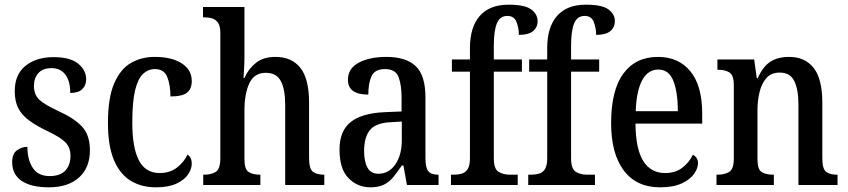

<svg xmlns="http://www.w3.org/2000/svg" viewBox="-20 -790 3621 820"><path d="M189 10Q113 10 72.5 -17.5Q32 -45 32 -97Q32 -134 53 -148.5Q74 -163 97 -163Q97 -108 120 -73Q143 -38 192 -38Q237 -38 259 -61.5Q281 -85 281 -125Q281 -160 259.5 -182Q238 -204 181 -231Q133 -254 102.5 -277Q72 -300 57.5 -329Q43 -358 43 -401Q43 -472 89 -509Q135 -546 209 -546Q280 -546 314 -518Q348 -490 348 -452Q348 -425 331 -409Q314 -393 280 -393Q280 -444 259 -471.5Q238 -499 200 -499Q163 -499 144 -478Q125 -457 125 -423Q125 -385 148.5 -363.5Q172 -342 231 -315Q297 -285 330.5 -249Q364 -213 364 -148Q364 -74 317.5 -32Q271 10 189 10Z M645 10Q585 10 539 -17.5Q493 -45 467 -105.5Q441 -166 441 -265Q441 -372 467.5 -433.5Q494 -495 539 -521Q584 -547 641 -547Q713 -547 756 -519.5Q799 -492 799 -444Q799 -410 778.5 -394Q758 -378 708 -378Q708 -426 694.5 -460.5Q681 -495 642 -495Q613 -495 591 -474.5Q569 -454 557 -404.5Q545 -355 545 -266Q545 -160 573 -105.5Q601 -51 662 -51Q706 -51 736 -74.5Q766 -98 781 -130Q799 -117 799 -91Q799 -69 783.5 -45.5Q768 -22 734 -6Q700 10 645 10Z M848 0V-44H854Q882 -44 901.5 -56Q921 -68 921 -115V-650Q921 -679 911 -693Q901 -707 886 -711.5Q871 -716 855 -716H847V-760H1024V-546Q1024 -518 1022 -490.5Q1020 -463 1020 -457H1024Q1041 -496 1073 -521.5Q1105 -547 1156 -547Q1226 -547 1263 -500Q1300 -453 1300 -351V-115Q1300 -68 1317 -56Q1334 -44 1363 -44H1365V0H1198V-343Q1198 -408 1179.5 -443.5Q1161 -479 1115 -479Q1066 -479 1045 -434.5Q1024 -390 1024 -318V-110Q1024 -66 1042.5 -55Q1061 -44 1090 -44H1092V0Z M1562 10Q1507 10 1468.5 -29Q1430 -68 1430 -151Q1430 -231 1478 -269Q1526 -307 1624 -311L1695 -314V-373Q1695 -428 1682 -461.5Q1669 -495 1624 -495Q1581 -495 1567 -465Q1553 -435 1553 -386Q1466 -386 1466 -449Q1466 -498 1512.5 -522.5Q1559 -547 1630 -547Q1713 -547 1755 -508Q1797 -469 1797 -374V-115Q1797 -74 1809 -59Q1821 -44 1850 -44H1853V0H1718L1703 -83H1696Q1677 -55 1660 -34Q1643 -13 1620 -1.5Q1597 10 1562 10ZM1596 -48Q1641 -48 1668.5 -88Q1696 -128 1696 -191V-271L1648 -268Q1584 -265 1559.5 -234Q1535 -203 1535 -145Q1535 -100 1549.5 -74Q1564 -48 1596 -48Z M1906 0V-44H1921Q1937 -44 1952.5 -48.5Q1968 -53 1977.5 -68Q1987 -83 1987 -114V-484H1910V-536H1987V-584Q1987 -674 2029 -722Q2071 -770 2152 -770Q2222 -770 2249 -749.5Q2276 -729 2276 -700Q2276 -673 2256.5 -657Q2237 -641 2196 -641Q2196 -670 2186 -696Q2176 -722 2147 -722Q2115 -722 2102 -690Q2089 -658 2089 -595V-536H2209V-484H2089V-114Q2089 -68 2109.5 -56Q2130 -44 2156 -44H2191V0Z M2236 0V-44H2251Q2267 -44 2282.5 -48.5Q2298 -53 2307.5 -68Q2317 -83 2317 -114V-484H2240V-536H2317V-584Q2317 -674 2359 -722Q2401 -770 2482 -770Q2552 -770 2579 -749.5Q2606 -729 2606 -700Q2606 -673 2586.5 -657Q2567 -641 2526 -641Q2526 -670 2516 -696Q2506 -722 2477 -722Q2445 -722 2432 -690Q2419 -658 2419 -595V-536H2539V-484H2419V-114Q2419 -68 2439.5 -56Q2460 -44 2486 -44H2521V0Z M2799 10Q2698 10 2644 -62Q2590 -134 2590 -264Q2590 -405 2642.5 -476Q2695 -547 2790 -547Q2878 -547 2928.5 -485.5Q2979 -424 2979 -305V-262H2694Q2695 -153 2727.5 -102Q2760 -51 2820 -51Q2865 -51 2894.5 -74Q2924 -97 2939 -129Q2948 -125 2954.5 -116Q2961 -107 2961 -93Q2961 -71 2944 -47Q2927 -23 2891 -6.5Q2855 10 2799 10ZM2875 -315Q2875 -395 2856 -444Q2837 -493 2792 -493Q2747 -493 2722.5 -447Q2698 -401 2695 -315Z M3040 0V-44H3046Q3075 -44 3094.5 -56Q3114 -68 3114 -115V-425Q3114 -469 3095.5 -480.5Q3077 -492 3049 -492H3044V-536H3201L3212 -456H3216Q3239 -507 3271 -527Q3303 -547 3350 -547Q3418 -547 3455 -500Q3492 -453 3492 -351V-115Q3492 -68 3508.5 -56Q3525 -44 3553 -44H3557V0H3390V-343Q3390 -407 3372.5 -443.5Q3355 -480 3310 -480Q3274 -480 3253.5 -457Q3233 -434 3224 -397Q3215 -360 3215 -318V-110Q3215 -66 3233.5 -55Q3252 -44 3280 -44H3285V0Z"/></svg>

Font: Noto Serif Tamil Condensed Medium
Style: Regular
Weight: 500
Width: 3
Designer: Indian Type Foundry, Tom Grace, and the Monotype Design Team
Foundry: Monotype Imaging Inc.
Version: Version 2.004; ttfautohint (v1.8.4.7-5d5b)